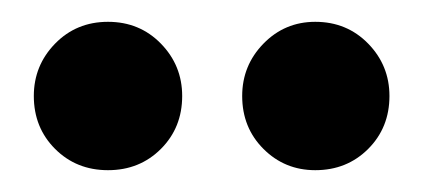

<svg xmlns="http://www.w3.org/2000/svg" viewBox="-20 -717 389 176"><path d="M269 -561Q241 -561 221.5 -580.5Q202 -600 202 -629Q202 -657 221.5 -677Q241 -697 269 -697Q298 -697 317.5 -677Q337 -657 337 -629Q337 -600 317.5 -580.5Q298 -561 269 -561ZM79 -561Q50 -561 30.5 -580.5Q11 -600 11 -629Q11 -657 30.5 -677Q50 -697 79 -697Q108 -697 127.5 -677Q147 -657 147 -629Q147 -600 127.5 -580.5Q108 -561 79 -561Z"/></svg>

Font: DM Sans Black
Style: Regular
Weight: 900
Designer: Colophon Foundry, Jonny Pinhorn
Foundry: Colophon Foundry
Version: Version 4.004; ttfautohint (v1.8.4.7-5d5b)